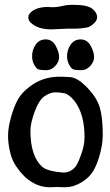

<svg xmlns="http://www.w3.org/2000/svg" viewBox="-20 -788 462 804"><path d="M262.7 -668 195.3 -665Q136.7 -665 107.4 -694.3Q98.6 -703.1 98.6 -715.8Q98.6 -728.5 112.3 -739.3Q135.7 -758.8 181.6 -758.8Q186.5 -758.8 186.5 -758.3Q186.5 -757.8 203.1 -757.8Q219.7 -757.8 239.7 -762.7Q259.8 -767.6 274.4 -767.6H291Q345.7 -767.6 366.2 -751.5Q386.7 -735.4 386.7 -716.3Q386.7 -697.3 360.4 -679.7Q351.6 -673.8 344.7 -672.9L324.2 -669.9Q310.5 -668 293 -668ZM131.8 -503.9Q114.3 -525.4 114.3 -552.2Q114.3 -579.1 129.4 -601.1Q144.5 -623 171.4 -623Q198.2 -623 212.9 -596.7Q227.5 -570.3 227.5 -549.3Q227.5 -528.3 210.9 -511.2Q194.3 -494.1 174.8 -494.1Q155.3 -494.1 146 -496.1Q136.7 -498 131.8 -503.9ZM278.3 -503.9Q260.7 -525.4 260.7 -552.2Q260.7 -579.1 275.9 -601.1Q291 -623 317.9 -623Q344.7 -623 359.4 -596.7Q374 -570.3 374 -549.3Q374 -528.3 357.4 -511.2Q340.8 -494.1 321.3 -494.1Q301.8 -494.1 292.5 -496.1Q283.2 -498 278.3 -503.9ZM252 -3.9 220.7 -4.9Q208 -3.9 188.5 -3.9Q132.8 -3.9 85.9 -45.9Q35.2 -95.7 23.4 -146.5Q13.7 -184.6 13.7 -219.2Q13.7 -253.9 26.4 -298.3Q39.1 -342.8 54.7 -371.1Q70.3 -399.4 102.5 -423.8Q157.2 -466.8 228.5 -466.8H242.2Q267.6 -465.8 277.3 -464.8Q306.6 -460 340.8 -425.8Q375 -391.6 390.6 -357.4Q410.2 -315.4 410.2 -220.7Q410.2 -180.7 394.5 -128.4Q378.9 -76.2 353 -49.3Q327.1 -22.5 287.1 -8.8Q269.5 -3.9 252 -3.9ZM216.8 -68.4 246.1 -65.4Q275.4 -65.4 295.9 -89.8Q304.7 -99.6 319.3 -139.6Q334 -179.7 334 -212.9Q334 -310.5 292 -365.2Q268.6 -393.6 249.5 -397.5Q230.5 -401.4 210.9 -401.4Q191.4 -401.4 167.5 -385.7Q143.6 -370.1 125.5 -321.3Q107.4 -272.5 107.4 -240.2Q107.4 -135.7 155.3 -90.8Q171.9 -75.2 216.8 -68.4Z"/></svg>

Font: Essays1743
Style: Medium
Weight: 500
Designer: Based on the typeface in a 1743 English translation of the essays of Montaigne.  PostScript/TrueType font designed by Jo
Version: Version 002.100